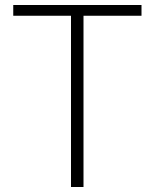

<svg xmlns="http://www.w3.org/2000/svg" viewBox="-20 -748 618 768"><path d="M264 0V-685H33V-728H546V-685H314V0Z"/></svg>

Font: Noto Sans TC Thin ExtraLight
Style: Regular
Weight: 250
Version: Version 2.004-H2;hotconv 1.0.118;makeotfexe 2.5.65603